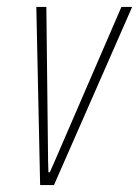

<svg xmlns="http://www.w3.org/2000/svg" viewBox="-20 -535 402 555"><path d="M96 0 85 -515H114L119 -70L120 -37H124L139 -71L331 -515H362L136 0Z"/></svg>

Font: Hubot Sans Condensed ExtraLight
Style: Italic
Weight: 200
Width: 3
Italic angle: -12.0243°
Designer: Deni Anggara
Foundry: GitHub, Inc., Subsidiary of Microsoft Corporation
Version: Version 2.000